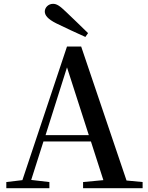

<svg xmlns="http://www.w3.org/2000/svg" viewBox="-20 -983 775 1003"><path d="M440 -810C402 -848 361 -886 325 -921C292 -953 276 -963 257 -963C232 -963 214 -943 214 -923C214 -904 228 -884 274 -861C324 -837 374 -813 426 -790ZM330 -631 444 -277H218ZM414 0H725V-32L641 -40L404 -740H330L97 -42L13 -32V0H238V-32L143 -43L207 -244H455L520 -42L414 -32Z"/></svg>

Font: Noto Serif JP SemiBold
Style: Regular
Weight: 600
Designer: Ryoko NISHIZUKA 西塚涼子 (kana & ideographs); Frank Grießhammer (Latin, Greek & Cyrillic); Wenlong ZHANG 张文龙 (bopomofo); San
Foundry: Adobe
Version: Version 2.001;hotconv 1.1.0;makeotfexe 2.6.0